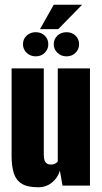

<svg xmlns="http://www.w3.org/2000/svg" viewBox="-20 -784 431 811"><path d="M141 7Q95 7 71 -8.5Q47 -24 38 -53.5Q29 -83 29 -124V-495H165V-130Q165 -118 167.5 -109Q170 -100 176.5 -94.5Q183 -89 195 -89Q203 -89 208.5 -91Q214 -93 218 -96Q222 -99 224 -102V-495H360V0H244L233 -63Q224 -33 199.5 -13Q175 7 141 7ZM131 -546Q108 -546 92.5 -561Q77 -576 77 -597Q77 -619 92.5 -633.5Q108 -648 131 -648Q154 -648 169 -633.5Q184 -619 184 -597Q184 -576 169 -561Q154 -546 131 -546ZM261 -546Q238 -546 222.5 -561Q207 -576 207 -597Q207 -619 222.5 -633.5Q238 -648 261 -648Q284 -648 299 -633.5Q314 -619 314 -597Q314 -576 299 -561Q284 -546 261 -546ZM149 -661 207 -764H327L226 -661Z"/></svg>

Font: Alumni Sans Thin ExtraBold
Style: Regular
Weight: 800
Version: Version 1.018